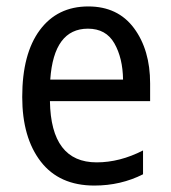

<svg xmlns="http://www.w3.org/2000/svg" viewBox="-20 -566 531 596"><path d="M49 -265Q49 -139 106.5 -64.5Q164 10 273 10Q355 10 424 -25V-99Q352 -62 280 -62Q138 -62 135 -252H446V-307Q446 -411 396 -478.5Q346 -546 254 -546Q158 -546 103.5 -472.5Q49 -399 49 -265ZM362 -319H136Q147 -477 253 -477Q309 -477 335 -431.5Q361 -386 362 -319Z"/></svg>

Font: Noto Sans UI SemiCondensed
Style: Regular
Weight: 400
Width: 4
Designer: Monotype Design Team
Foundry: Monotype Imaging Inc.
Version: 1.001